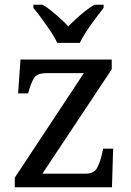

<svg xmlns="http://www.w3.org/2000/svg" viewBox="-20 -786 551 806"><path d="M42 0V-40L332 -479H176Q136 -479 123 -458.5Q110 -438 99 -398L98 -394H56L66 -536H449V-495L158 -57H340Q375 -57 388 -82Q401 -107 408 -139L413 -162H455L450 0ZM220 -606Q210 -629 192 -655.5Q174 -682 155 -708Q136 -734 120 -753V-766H159Q178 -755 197 -739.5Q216 -724 234 -707.5Q252 -691 267 -675Q282 -691 300 -707.5Q318 -724 337.5 -739.5Q357 -755 376 -766H415V-753Q400 -734 380.5 -708Q361 -682 343.5 -655.5Q326 -629 315 -606Z"/></svg>

Font: Noto Serif Tamil
Style: Italic
Weight: 400
Italic angle: -12°
Designer: Indian Type Foundry, Tom Grace, and the Monotype Design Team
Foundry: Monotype Imaging Inc.
Version: Version 2.003